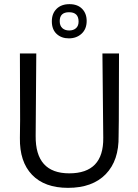

<svg xmlns="http://www.w3.org/2000/svg" viewBox="-20 -899 666 926"><path d="M552 -243 553 -315 554 -641H474L478 -234C479.3 -120 424.7 -63 314 -63C204.7 -63 150.7 -123.3 152 -244L155 -641H76L77 -321L76 -234C74.7 -157.3 94.2 -98 134.5 -56C174.8 -14 232.7 7 308 7C386.7 7 447.3 -15 490 -59C532.7 -103 553.3 -164.3 552 -243ZM376 -856.5C361.3 -871.5 341 -879 315 -879C289 -879 268.3 -871.5 253 -856.5C237.7 -841.5 230 -821.3 230 -796C230 -770 237.7 -749.8 253 -735.5C268.3 -721.2 288 -714 312 -714C336.7 -714 357.2 -721.5 373.5 -736.5C389.8 -751.5 398 -772 398 -798C398 -822 390.7 -841.5 376 -856.5ZM268 -797C268 -825.7 283 -840 313 -840C343.7 -840 359 -825 359 -795C359 -781 354.8 -770.3 346.5 -763C338.2 -755.7 327.3 -752 314 -752C300 -752 288.8 -755.8 280.5 -763.5C272.2 -771.2 268 -782.3 268 -797Z"/></svg>

Font: Alegreya Sans
Style: Regular
Weight: 400
Designer: Juan Pablo del Peral
Foundry: Huerta Tipografica
Version: Version 1.000;PS 001.000;hotconv 1.0.70;makeotf.lib2.5.58329